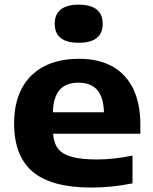

<svg xmlns="http://www.w3.org/2000/svg" viewBox="-20 -814 672 844"><path d="M597 -226H213.5Q216.5 -184.5 235.5 -160.2Q254.5 -136 295.8 -124.5Q337 -113 407.5 -113Q478.5 -113 562.5 -130V-8Q471.5 10.5 381 10.5Q207.5 10.5 124.8 -58.2Q42 -127 42 -272Q42 -360.5 75.2 -424.2Q108.5 -488 172.8 -521.8Q237 -555.5 328 -555.5Q415 -555.5 475.2 -521.2Q535.5 -487 566.2 -422.2Q597 -357.5 597 -266.5ZM212.5 -320.5H437Q435 -387 407.2 -418.8Q379.5 -450.5 325 -450.5Q270 -450.5 242.2 -419Q214.5 -387.5 212.5 -320.5ZM220.5 -709.5Q220.5 -750.5 246.8 -772Q273 -793.5 326 -793.5Q379 -793.5 405.2 -772Q431.5 -750.5 431.5 -709.5Q431.5 -626 326 -626Q220.5 -626 220.5 -709.5Z"/></svg>

Font: Encode Sans Expanded
Style: Bold
Weight: 700
Width: 7
Designer: Multiple Designers
Foundry: Impallari Type
Version: Version 2.000